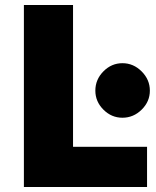

<svg xmlns="http://www.w3.org/2000/svg" viewBox="-20 -745 621 765"><path d="M271 -725.1V-160.2H565.9V0H75.2V-725.1ZM467.8 -493.2Q511.7 -493.2 544.4 -460.4Q577.1 -427.7 577.1 -383.8Q577.1 -340.3 544.4 -308.1Q511.7 -275.9 467.8 -275.9Q424.3 -275.9 392.1 -308.1Q359.9 -340.3 359.9 -383.8Q359.9 -428.2 392.1 -460.7Q424.3 -493.2 467.8 -493.2Z"/></svg>

Font: Stilu Bold
Style: Regular
Weight: 700
Designer: Genilson Lima Santos
Foundry: Genilson Lima Santos
Version: Version 1.200;PS 001.200;hotconv 1.0.88;makeotf.lib2.5.64775